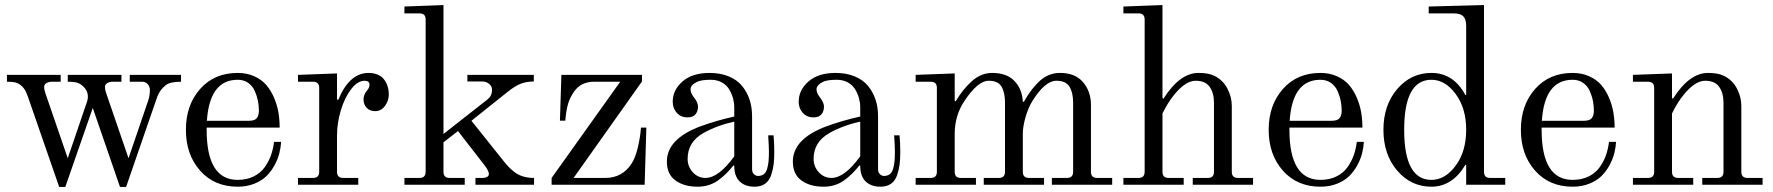

<svg xmlns="http://www.w3.org/2000/svg" viewBox="-20 -739 7092 768"><path d="M7.8 -412.1V-439.5H222.7V-412.1H187.5Q175.3 -412.1 166 -406.7Q156.7 -401.4 156.7 -391.6Q156.7 -378.9 162.1 -364.7L251 -106L329.1 -335.4Q331.5 -342.8 331.5 -352.5Q331.5 -378.9 307.1 -398.4Q295.9 -407.2 283.4 -409.7Q271 -412.1 251 -412.1V-439.5H465.8V-412.1H430.7Q418.5 -412.1 409.2 -406.7Q399.9 -401.4 399.9 -391.6Q399.9 -378.9 405.3 -364.7L494.1 -106L572.3 -335.4Q579.6 -356.4 579.6 -378.9Q579.6 -392.1 571 -402.1Q562.5 -412.1 548.8 -412.1H499V-439.5H704.1V-412.1Q660.6 -412.1 643.1 -398.4Q620.6 -380.9 609.4 -353L484.4 8.8H460L351.1 -307.1L241.2 8.8H216.8L90.8 -354.5Q86.4 -366.2 83.5 -372.3Q80.6 -378.4 75 -386Q69.3 -393.6 62 -398.9Q50.3 -407.7 38.8 -409.9Q27.3 -412.1 7.8 -412.1Z M930.7 -447.3Q967.8 -447.3 997.3 -433.8Q1026.9 -420.4 1045.4 -398.7Q1064 -377 1076.4 -347.7Q1088.9 -318.4 1093.8 -288.8Q1098.6 -259.3 1098.6 -228.5H806.6V-219.7Q806.6 -19.5 930.7 -19.5Q967.3 -19.5 995.1 -33.4Q1022.9 -47.4 1039.3 -70.8Q1055.7 -94.2 1064.2 -118.9Q1072.8 -143.6 1076.2 -171.4H1104.5Q1103 -148.9 1097.4 -126.2Q1091.8 -103.5 1078.6 -78.9Q1065.4 -54.2 1046.6 -35.4Q1027.8 -16.6 997.8 -4.4Q967.8 7.8 930.7 7.8Q837.4 7.8 780.5 -56.4Q723.6 -120.6 723.6 -219.7Q723.6 -318.8 780.5 -383.1Q837.4 -447.3 930.7 -447.3ZM807.6 -255.9H976.1Q999 -255.9 1007.3 -266.6Q1015.6 -277.3 1015.6 -296.4Q1015.6 -316.4 1011.7 -335.9Q1007.8 -355.5 999 -375.2Q990.2 -395 972.7 -407.5Q955.1 -419.9 930.7 -419.9Q818.4 -419.9 807.6 -255.9Z M1171.9 0V-27.3H1232.4Q1256.8 -27.3 1256.8 -51.8V-387.7Q1256.8 -412.1 1232.4 -412.1H1171.9V-439.5L1328.1 -445.3V-341.3L1333 -339.4Q1377.4 -447.3 1454.1 -447.3Q1473.6 -447.3 1488.8 -441.2Q1503.9 -435.1 1512.5 -425.8Q1521 -416.5 1526.4 -404.3Q1531.7 -392.1 1533.4 -381.8Q1535.2 -371.6 1535.2 -361.3Q1535.2 -335.9 1519.8 -315.2Q1504.4 -294.4 1481.4 -294.4Q1459 -294.4 1446.5 -307.9Q1434.1 -321.3 1434.1 -341.3Q1434.1 -359.9 1447.3 -376Q1458 -388.2 1458 -399.9Q1458 -416 1438.5 -416Q1410.6 -416 1384.8 -382.6Q1358.9 -349.1 1343.5 -298.3Q1328.1 -247.6 1328.1 -197.3V-51.8Q1328.1 -27.3 1352.5 -27.3H1413.1V0Z M1597.7 0V-27.3H1658.2Q1682.6 -27.3 1682.6 -51.8V-661.1Q1682.6 -685.5 1658.2 -685.5H1597.7V-712.9L1753.9 -718.8V-203.1L1930.7 -341.8Q1948.2 -356 1948.2 -379.9Q1948.2 -394 1936.5 -403.6Q1924.8 -413.1 1909.2 -413.1H1849.6V-439.5H2115.2V-413.1Q2087.9 -413.1 2064.9 -404.8Q2042 -396.5 2011.2 -372.1L1865.7 -255.9L2000 -87.9Q2022 -61 2044.9 -45.9Q2073.2 -27.3 2116.2 -27.3V0H1881.8V-27.3H1912.1Q1921.4 -27.3 1928.5 -31.5Q1935.5 -35.6 1935.5 -43Q1935.5 -55.7 1918 -78.1L1812 -214.8L1753.9 -169.9V-51.8Q1753.9 -27.3 1778.3 -27.3H1838.9V0Z M2186.5 0V-27.3L2460.9 -412.1H2356.4Q2304.7 -412.1 2277.3 -374Q2258.8 -348.1 2251.5 -321Q2244.1 -293.9 2241.2 -256.3H2219.7L2225.6 -439.5H2547.9V-413.1L2274.4 -27.3H2401.4Q2468.8 -27.3 2505.9 -84Q2521.5 -107.4 2531.2 -148.7Q2541 -189.9 2543.9 -228.5H2565.4L2558.6 0Z M2647.5 -92.8Q2647.5 -184.1 2783.7 -234.4Q2845.2 -256.8 2917 -272.9V-310.5Q2917 -328.1 2912.1 -345.9Q2907.2 -363.8 2897 -381.1Q2886.7 -398.4 2867.7 -409.2Q2848.6 -419.9 2823.2 -419.9Q2784.2 -419.9 2767.1 -411.1Q2742.2 -398.4 2742.2 -381.8Q2742.2 -367.2 2753.9 -352.1Q2772 -330.1 2772 -312Q2772 -294.4 2762.2 -282Q2752.4 -269.5 2729.5 -269.5Q2703.6 -269.5 2687.3 -287.6Q2670.9 -305.7 2670.9 -332Q2670.9 -378.9 2710 -413.1Q2749 -447.3 2818.4 -447.3Q2861.8 -447.3 2895.3 -433.3Q2928.7 -419.4 2948.5 -395Q2968.3 -370.6 2978.3 -340.3Q2988.3 -310.1 2988.3 -274.4V-62Q2988.3 -49.3 2995.8 -42.2Q3003.4 -35.2 3011.7 -35.2Q3025.9 -35.2 3035.2 -42.2Q3044.4 -49.3 3048.6 -64Q3052.7 -78.6 3054.2 -93.8Q3055.7 -108.9 3055.7 -131.3Q3055.7 -153.8 3052.7 -197.8H3074.2Q3077.1 -168 3077.1 -131.3Q3077.1 -102.1 3074.5 -80.8Q3071.8 -59.6 3064.2 -37.6Q3056.6 -15.6 3040 -3.9Q3023.4 7.8 2998 7.8Q2960.4 7.8 2938.7 -13.2Q2917 -34.2 2917 -76.2L2914.1 -77.6Q2883.3 -38.6 2849.4 -15.4Q2815.4 7.8 2770.5 7.8Q2716.3 7.8 2681.9 -17.1Q2647.5 -42 2647.5 -92.8ZM2730.5 -103.5Q2730.5 -72.8 2751.2 -50Q2772 -27.3 2801.8 -27.3Q2854.5 -27.3 2917 -113.8V-252.4Q2849.1 -237.8 2793.9 -207Q2730.5 -171.4 2730.5 -103.5Z M3151.4 -92.8Q3151.4 -184.1 3287.6 -234.4Q3349.1 -256.8 3420.9 -272.9V-310.5Q3420.9 -328.1 3416 -345.9Q3411.1 -363.8 3400.9 -381.1Q3390.6 -398.4 3371.6 -409.2Q3352.5 -419.9 3327.1 -419.9Q3288.1 -419.9 3271 -411.1Q3246.1 -398.4 3246.1 -381.8Q3246.1 -367.2 3257.8 -352.1Q3275.9 -330.1 3275.9 -312Q3275.9 -294.4 3266.1 -282Q3256.3 -269.5 3233.4 -269.5Q3207.5 -269.5 3191.2 -287.6Q3174.8 -305.7 3174.8 -332Q3174.8 -378.9 3213.9 -413.1Q3252.9 -447.3 3322.3 -447.3Q3365.7 -447.3 3399.2 -433.3Q3432.6 -419.4 3452.4 -395Q3472.2 -370.6 3482.2 -340.3Q3492.2 -310.1 3492.2 -274.4V-62Q3492.2 -49.3 3499.8 -42.2Q3507.3 -35.2 3515.6 -35.2Q3529.8 -35.2 3539.1 -42.2Q3548.3 -49.3 3552.5 -64Q3556.6 -78.6 3558.1 -93.8Q3559.6 -108.9 3559.6 -131.3Q3559.6 -153.8 3556.6 -197.8H3578.1Q3581.1 -168 3581.1 -131.3Q3581.1 -102.1 3578.4 -80.8Q3575.7 -59.6 3568.1 -37.6Q3560.5 -15.6 3543.9 -3.9Q3527.3 7.8 3502 7.8Q3464.4 7.8 3442.6 -13.2Q3420.9 -34.2 3420.9 -76.2L3418 -77.6Q3387.2 -38.6 3353.3 -15.4Q3319.3 7.8 3274.4 7.8Q3220.2 7.8 3185.8 -17.1Q3151.4 -42 3151.4 -92.8ZM3234.4 -103.5Q3234.4 -72.8 3255.1 -50Q3275.9 -27.3 3305.7 -27.3Q3358.4 -27.3 3420.9 -113.8V-252.4Q3353 -237.8 3297.9 -207Q3234.4 -171.4 3234.4 -103.5Z M3642.6 0V-27.3H3703.1Q3727.5 -27.3 3727.5 -51.8V-387.7Q3727.5 -412.1 3703.1 -412.1H3642.6V-439.5L3798.8 -445.3V-335.4L3802.7 -333.5Q3830.6 -381.3 3867.4 -414.3Q3904.3 -447.3 3948.7 -447.3Q4006.8 -447.3 4037.6 -415.3Q4068.4 -383.3 4071.3 -333L4075.2 -331.5Q4106.4 -386.7 4140.9 -417Q4175.3 -447.3 4220.2 -447.3Q4280.8 -447.3 4312.3 -410.2Q4343.8 -373 4343.8 -319.3V-51.8Q4343.8 -27.3 4368.2 -27.3H4428.7V0H4187.5V-27.3H4248Q4272.5 -27.3 4272.5 -51.8V-328.1Q4272.5 -368.7 4257.8 -392.3Q4243.2 -416 4205.6 -416Q4160.2 -416 4109.9 -335.4Q4093.3 -309.1 4082.3 -271Q4071.3 -232.9 4071.3 -203.6V-51.8Q4071.3 -27.3 4095.7 -27.3H4156.2V0H3915V-27.3H3975.6Q4000 -27.3 4000 -51.8V-328.1Q4000 -369.1 3986.1 -392.6Q3972.2 -416 3934.6 -416Q3891.6 -416 3837.9 -335.4Q3798.8 -276.9 3798.8 -203.6V-51.8Q3798.8 -27.3 3823.2 -27.3H3883.8V0Z M4473.6 0V-27.3H4534.2Q4558.6 -27.3 4558.6 -51.8V-661.1Q4558.6 -685.5 4534.2 -685.5H4473.6V-712.9L4629.9 -718.8V-346.7L4633.8 -344.2Q4699.2 -447.3 4773.9 -447.3Q4814.9 -447.3 4837.9 -435.5Q4872.1 -418.5 4889.6 -384.8Q4907.2 -351.1 4907.2 -315.4V-51.8Q4907.2 -27.3 4931.6 -27.3H4992.2V0H4751V-27.3H4811.5Q4835.9 -27.3 4835.9 -51.8V-328.1Q4835.9 -367.2 4818.6 -391.6Q4801.3 -416 4762.7 -416Q4722.7 -416 4677.7 -361.3Q4651.9 -330.1 4629.9 -285.2V-51.8Q4629.9 -27.3 4654.3 -27.3H4714.8V0Z M5261.7 -447.3Q5298.8 -447.3 5328.4 -433.8Q5357.9 -420.4 5376.5 -398.7Q5395 -377 5407.5 -347.7Q5419.9 -318.4 5424.8 -288.8Q5429.7 -259.3 5429.7 -228.5H5137.7V-219.7Q5137.7 -19.5 5261.7 -19.5Q5298.3 -19.5 5326.2 -33.4Q5354 -47.4 5370.4 -70.8Q5386.7 -94.2 5395.3 -118.9Q5403.8 -143.6 5407.2 -171.4H5435.5Q5434.1 -148.9 5428.5 -126.2Q5422.9 -103.5 5409.7 -78.9Q5396.5 -54.2 5377.7 -35.4Q5358.9 -16.6 5328.9 -4.4Q5298.8 7.8 5261.7 7.8Q5168.5 7.8 5111.6 -56.4Q5054.7 -120.6 5054.7 -219.7Q5054.7 -318.8 5111.6 -383.1Q5168.5 -447.3 5261.7 -447.3ZM5138.7 -255.9H5307.1Q5330.1 -255.9 5338.4 -266.6Q5346.7 -277.3 5346.7 -296.4Q5346.7 -316.4 5342.8 -335.9Q5338.9 -355.5 5330.1 -375.2Q5321.3 -395 5303.7 -407.5Q5286.1 -419.9 5261.7 -419.9Q5149.4 -419.9 5138.7 -255.9Z M5705.6 -447.3Q5794.4 -447.3 5841.8 -358.4L5844.7 -359.4V-635.7Q5844.7 -662.1 5833 -673.8Q5821.3 -685.5 5794.9 -685.5H5694.8V-712.9L5916 -718.8V-51.8Q5916 -27.3 5940.4 -27.3H6001V0H5844.7V-79.1L5841.8 -80.1Q5789.6 7.8 5705.6 7.8Q5624 7.8 5568.8 -56.6Q5513.7 -121.1 5513.7 -219.7Q5513.7 -318.4 5568.8 -382.8Q5624 -447.3 5705.6 -447.3ZM5705.6 -19.5Q5760.7 -19.5 5802.7 -76.4Q5844.7 -133.3 5844.7 -219.7Q5844.7 -306.2 5802.7 -363Q5760.7 -419.9 5705.6 -419.9Q5596.7 -419.9 5596.7 -219.7Q5596.7 -19.5 5705.6 -19.5Z M6270.5 -447.3Q6307.6 -447.3 6337.2 -433.8Q6366.7 -420.4 6385.3 -398.7Q6403.8 -377 6416.3 -347.7Q6428.7 -318.4 6433.6 -288.8Q6438.5 -259.3 6438.5 -228.5H6146.5V-219.7Q6146.5 -19.5 6270.5 -19.5Q6307.1 -19.5 6335 -33.4Q6362.8 -47.4 6379.2 -70.8Q6395.5 -94.2 6404.1 -118.9Q6412.6 -143.6 6416 -171.4H6444.3Q6442.9 -148.9 6437.3 -126.2Q6431.6 -103.5 6418.5 -78.9Q6405.3 -54.2 6386.5 -35.4Q6367.7 -16.6 6337.6 -4.4Q6307.6 7.8 6270.5 7.8Q6177.2 7.8 6120.4 -56.4Q6063.5 -120.6 6063.5 -219.7Q6063.5 -318.8 6120.4 -383.1Q6177.2 -447.3 6270.5 -447.3ZM6147.5 -255.9H6315.9Q6338.9 -255.9 6347.2 -266.6Q6355.5 -277.3 6355.5 -296.4Q6355.5 -316.4 6351.6 -335.9Q6347.7 -355.5 6338.9 -375.2Q6330.1 -395 6312.5 -407.5Q6294.9 -419.9 6270.5 -419.9Q6158.2 -419.9 6147.5 -255.9Z M6511.7 0V-27.3H6572.3Q6596.7 -27.3 6596.7 -51.8V-387.7Q6596.7 -412.1 6572.3 -412.1H6511.7V-439.5L6668 -445.3V-346.7L6671.9 -344.2Q6737.3 -447.3 6812 -447.3Q6853 -447.3 6876 -435.5Q6910.2 -418.5 6927.7 -384.8Q6945.3 -351.1 6945.3 -315.4V-51.8Q6945.3 -27.3 6969.7 -27.3H7030.3V0H6789.1V-27.3H6849.6Q6874 -27.3 6874 -51.8V-328.1Q6874 -367.2 6856.7 -391.6Q6839.4 -416 6800.8 -416Q6760.7 -416 6715.8 -361.3Q6689.9 -330.1 6668 -285.2V-51.8Q6668 -27.3 6692.4 -27.3H6752.9V0Z"/></svg>

Font: Theano Modern
Style: Regular
Weight: 400
Designer: Alexey Kryukov
Version: Version 2.00